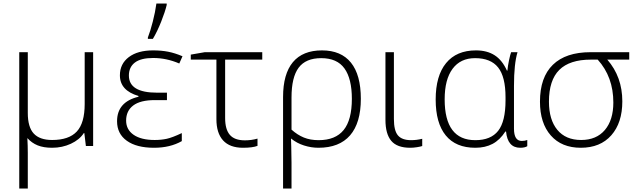

<svg xmlns="http://www.w3.org/2000/svg" viewBox="-20 -826 3603 1086"><path d="M137.2 -530.8V-187Q137.2 -106.9 170.9 -70.6Q204.6 -34.2 274.9 -34.2Q369.6 -34.2 414.3 -82Q459 -129.9 459 -237.8V-530.8H506.8V0H465.8L457 -73.2H454.1Q429.7 -35.6 380.9 -12.9Q332 9.8 274.9 9.8Q226.6 9.8 193.1 -3.7Q159.7 -17.1 134.8 -44.9Q137.2 0 137.2 38.1V240.2H88.9V-530.8Z M924.3 -301.8V-259.8H856Q773.4 -259.8 733.4 -229.2Q693.4 -198.7 693.4 -144Q693.4 -92.8 735.8 -63.5Q778.3 -34.2 855 -34.2Q892.1 -34.2 923.3 -41Q954.6 -47.9 1008.3 -73.2V-27.8Q942.4 9.8 851.1 9.8Q752.4 9.8 697.3 -29.8Q642.1 -69.3 642.1 -140.1Q642.1 -249.5 763.2 -278.8V-283.2Q658.2 -314 658.2 -399.9Q658.2 -464.8 708.5 -502.9Q758.8 -541 846.2 -541Q893.1 -541 931.4 -533.4Q969.7 -525.9 1012.2 -507.8L994.1 -466.8Q921.9 -498 846.2 -498Q776.9 -498 742.9 -472.2Q709 -446.3 709 -398.9Q709 -301.8 868.2 -301.8ZM816.4 -613.8Q830.6 -650.4 844.2 -703.6Q857.9 -756.8 864.7 -806.2H922.9V-797.9Q914.1 -760.3 892.1 -704.6Q870.1 -648.9 844.7 -606H816.4Z M1463.4 -530.8V-488.8H1253.4V-158.2Q1253.4 -94.2 1280 -63.2Q1306.6 -32.2 1365.2 -32.2Q1401.9 -32.2 1436.5 -42V-1Q1408.7 9.8 1354.5 9.8Q1279.8 9.8 1241.9 -31.7Q1204.1 -73.2 1204.1 -151.9V-488.8H1059.1V-517.1L1138.2 -530.8Z M2021 -267.1Q2021 -130.9 1960.2 -60.5Q1899.4 9.8 1781.2 9.8Q1740.2 9.8 1699.5 -3.2Q1658.7 -16.1 1627 -42H1626L1627.4 3.9L1628.9 95.2V240.2H1581.1V-276.9Q1581.1 -407.7 1636.7 -474.4Q1692.4 -541 1801.3 -541Q1909.2 -541 1965.1 -471.7Q2021 -402.3 2021 -267.1ZM1796.9 -497.1Q1709.5 -497.1 1669.2 -443.1Q1628.9 -389.2 1628.9 -274.9V-92.8Q1662.1 -63 1698.5 -48.1Q1734.9 -33.2 1782.2 -33.2Q1877.4 -33.2 1923.8 -90.6Q1970.2 -147.9 1970.2 -267.1Q1970.2 -380.4 1928.5 -438.7Q1886.7 -497.1 1796.9 -497.1Z M2208 -530.8V-152.8Q2208 -87.4 2230.7 -60.3Q2253.4 -33.2 2305.2 -33.2Q2336.9 -33.2 2368.2 -41V0Q2358.4 3.4 2338.4 6.6Q2318.4 9.8 2300.3 9.8Q2226.1 9.8 2193.1 -29.3Q2160.2 -68.4 2160.2 -147.9V-530.8Z M2668.5 -33.2Q2756.3 -33.2 2797.9 -86.2Q2839.4 -139.2 2839.4 -258.8V-275.9Q2839.4 -391.6 2797.6 -444.3Q2755.9 -497.1 2667 -497.1Q2584.5 -497.1 2539.8 -436.8Q2495.1 -376.5 2495.1 -264.2Q2495.1 -33.2 2668.5 -33.2ZM2668.5 9.8Q2558.1 9.8 2501.2 -60.1Q2444.3 -129.9 2444.3 -263.2Q2444.3 -397.5 2503.2 -469.2Q2562 -541 2672.4 -541Q2734.9 -541 2777.8 -513.4Q2820.8 -485.8 2847.2 -426.8H2850.1Q2852.1 -452.1 2859.1 -485.1Q2866.2 -518.1 2871.1 -530.8H2907.2Q2887.2 -465.3 2887.2 -339.8V-98.1Q2887.2 -28.8 2931.2 -28.8Q2949.2 -28.8 2962.4 -34.2V1Q2948.2 9.8 2922.4 9.8Q2851.1 9.8 2842.3 -82H2838.4Q2807.6 -34.2 2766.1 -12.2Q2724.6 9.8 2668.5 9.8Z M3500 -252.9Q3500 -131.3 3437.7 -60.8Q3375.5 9.8 3265.1 9.8Q3156.7 9.8 3095.5 -59.8Q3034.2 -129.4 3034.2 -251Q3034.2 -388.7 3107.2 -459.7Q3180.2 -530.8 3320.3 -530.8H3539.1V-488.8H3415Q3500 -391.1 3500 -252.9ZM3085 -251Q3085 -148.9 3132.3 -91.6Q3179.7 -34.2 3267.1 -34.2Q3353.5 -34.2 3401.4 -90.8Q3449.2 -147.5 3449.2 -246.1Q3449.2 -391.1 3360.8 -488.8H3322.3Q3202.1 -488.8 3143.6 -430.7Q3085 -372.6 3085 -251Z"/></svg>

Font: Zoram GWebM Light
Style: Regular
Weight: 300
Foundry: Ascender Corporation
Version: Version 1.000